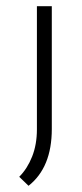

<svg xmlns="http://www.w3.org/2000/svg" viewBox="-20 -411 264 619"><path d="M72 188 42 159Q68 133 83.5 94Q99 55 99 6V-391H147V5Q147 129 72 188Z"/></svg>

Font: Synthetic Light
Style: Regular
Weight: 300
Designer: Santiago Orozco
Foundry: Typemade
Version: Version 2.000; ttfautohint (v1.8.4.7-5d5b)